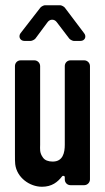

<svg xmlns="http://www.w3.org/2000/svg" viewBox="-20 -706 400 732"><path d="M227 -31V-22C227 -10 236 0 249 0H301C313 0 323 -10 323 -22V-454C323 -466 313 -476 301 -476H249C236 -476 227 -466 227 -454V-154C227 -124 220 -90 181 -90C164 -90 151 -95 144 -105C130 -124 133 -138 133 -154V-454C133 -466 123 -476 111 -476H59C46 -476 37 -466 37 -454V-118C37 -101 37 -89 38 -80C44 -29 93 6 140 6C178 6 200 -12 217 -34C219 -37 227 -36 227 -31ZM196 -622 244 -559C247 -555 257 -550 261 -550H287C303 -550 311 -566 301 -579L227 -677C224 -681 214 -686 210 -686H151C147 -686 137 -681 134 -677L58 -579C49 -566 57 -550 73 -550H97C102 -550 112 -555 115 -559L161 -621C170 -634 187 -634 196 -622Z"/></svg>

Font: DIN Rundschrift
Style: Eng
Weight: 400
Width: 3
Version: Version 1.027